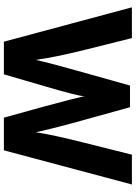

<svg xmlns="http://www.w3.org/2000/svg" viewBox="128 -842 714 1011"><g transform="rotate(90 485.5 -337.0)"><path d="M372 0H200L19 -674H181L243 -426Q263 -346 276 -281.5Q289 -217 292 -192L296 -168Q313 -246 364 -426L431 -664H545L611 -426Q632 -351 648.5 -286.5Q665 -222 671 -195L677 -168Q690 -257 733 -427L795 -674H952L772 0H600L541 -213Q520 -290 506.5 -343Q493 -396 490 -411L488 -426Q485 -385 434 -213Z"/></g></svg>

Font: Hind Guntur
Style: Bold
Weight: 700
Designer: Manushi Parikh, Hitesh Malaviya
Foundry: Indian Type Foundry
Version: Version 1.002;PS 1.0;hotconv 1.0.86;makeotf.lib2.5.63406; tt